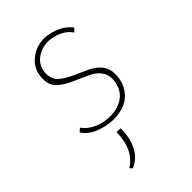

<svg xmlns="http://www.w3.org/2000/svg" viewBox="-177 -450 701 701"><g transform="rotate(-45 173.0 -99.5)"><path d="M159 7Q126 7 91 -6Q56 -19 37 -47L50 -59Q65 -37 94 -23.5Q123 -10 159 -10Q198 -10 226 -30Q254 -50 260 -92Q262 -120 249.5 -138Q237 -156 219 -165.5Q201 -175 164 -191Q123 -208 101.5 -227Q80 -246 80 -279Q80 -328 114.5 -356Q149 -384 195 -382Q220 -380 248 -368Q276 -356 294 -332L281 -319Q267 -341 240 -352.5Q213 -364 189 -364Q156 -364 129 -343Q102 -322 102 -284Q102 -256 121 -239.5Q140 -223 176 -207Q182 -204 214.5 -190Q247 -176 263.5 -155.5Q280 -135 280 -108Q280 -57 248.5 -25Q217 7 159 7ZM73 173Q103 155 118 122.5Q133 90 133 47L154 48Q154 93 137.5 129Q121 165 82 183Z"/></g></svg>

Font: Josefin Sans Thin
Style: Italic
Weight: 200
Italic angle: -7°
Designer: Santiago Orozco
Foundry: Typemade
Version: Version 2.000